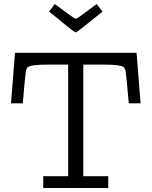

<svg xmlns="http://www.w3.org/2000/svg" viewBox="-20 -943 762 963"><path d="M35.2 -424.8 55.2 -678.2H665L685.1 -424.8H626Q613.8 -563 609.9 -586.9Q606.9 -601.1 598.9 -606.9Q590.8 -612.8 566.9 -616Q543 -619.1 488.8 -619.1H397.9V-59.1H522.9V0H196.8V-59.1H321.8V-619.1H231Q176.8 -619.1 152.8 -616Q128.9 -612.8 120.8 -606.9Q112.8 -601.1 109.9 -586.9Q106 -563 94.2 -424.8ZM226.1 -884.8 254.9 -922.9Q277.8 -905.8 310.1 -881.8Q354 -848.6 360.1 -848.9Q366.2 -849.1 405.8 -878.9Q439 -903.8 464.8 -922.9L494.1 -884.8Q368.2 -782.7 363.8 -782.2Q361.8 -781.2 359.9 -780.8H358.9Q354 -780.8 300.8 -824.2Q259.3 -858.9 226.1 -884.8Z"/></svg>

Font: CMU Concrete
Style: Roman
Weight: 500
Version: Version 0.7.0